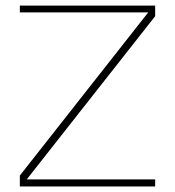

<svg xmlns="http://www.w3.org/2000/svg" viewBox="-20 -670 628 690"><path d="M51.3 -625.5V-649.9H537.6V-611.8L76.2 -25.4H537.6V0H51.3V-39.1L512.7 -625.5Z"/></svg>

Font: Estedad-FD Thin
Style: Regular
Weight: 100
Designer: Amin Abedi
Version: Version 7.3